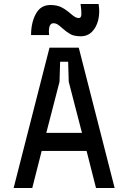

<svg xmlns="http://www.w3.org/2000/svg" viewBox="-20 -938 640 958"><path d="M552 0H459L412 -185H188L141 0H48L227 -700H373ZM389 -275 323 -530 320 -630H280L277 -530L211 -275ZM231 -913Q264 -913 286 -902Q308 -891 331 -871Q345 -859 354 -853.5Q363 -848 373 -848Q385 -848 386 -865Q387 -882 382 -918H472Q479 -877 470.5 -840Q462 -803 439.5 -780Q417 -757 383 -757Q350 -757 330.5 -768Q311 -779 290 -798Q277 -810 267.5 -816Q258 -822 246 -822Q237 -822 231.5 -814.5Q226 -807 224.5 -794Q223 -781 225 -763H135Q135 -825 159 -869Q183 -913 231 -913Z"/></svg>

Font: Fliege Mono Thin
Style: Regular
Weight: 100
Version: Version 0.020;Glyphs 3.3 (3306)